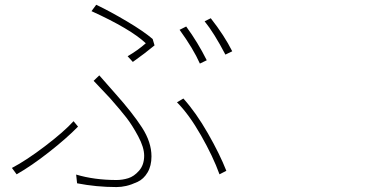

<svg xmlns="http://www.w3.org/2000/svg" viewBox="-20 -759 1540 794"><path d="M284.2 -257.8 302.7 -235.4Q254.9 -186.5 182.6 -129.9Q110.4 -73.2 48.8 -38.1L29.3 -64.5Q88.9 -95.7 166.5 -154.8Q244.1 -213.9 284.2 -257.8ZM916 -52.7 887.7 -38.1Q861.3 -111.3 811.5 -198.7Q761.7 -286.1 711.9 -335.9L738.3 -351.6Q791 -293 839.8 -207.5Q888.7 -122.1 916 -52.7ZM298.8 -1 294.9 -37.1Q370.1 -14.6 461.9 -14.6Q486.3 -14.6 510.3 -22Q534.2 -29.3 555.2 -53.2Q576.2 -77.1 576.2 -115.2Q576.2 -149.4 551.3 -195.8Q526.4 -242.2 502.4 -272.9Q478.5 -303.7 434.6 -353.5L367.2 -424.8L390.6 -447.3L455.1 -374Q528.3 -292 567.4 -231.4Q606.4 -170.9 606.4 -112.3Q606.4 -73.2 590.3 -45.9Q574.2 -18.6 548.8 -6.8Q523.4 4.9 502.4 9.8Q481.4 14.6 461.9 14.6Q378.9 14.6 298.8 -1ZM529.3 -502.9 507.8 -526.4Q549.8 -550.8 583 -580.1Q519.5 -639.6 358.4 -712.9L377.9 -739.3Q435.5 -711.9 505.4 -670.4Q575.2 -628.9 611.3 -597.7L619.1 -571.3Q579.1 -538.1 529.3 -502.9ZM826.2 -670.9 851.6 -683.6Q908.2 -611.3 940.4 -546.9L912.1 -533.2Q865.2 -623 826.2 -670.9ZM722.7 -635.7 750 -649.4Q797.9 -584 835 -509.8L806.6 -496.1Q779.3 -557.6 722.7 -635.7Z"/></svg>

Font: Bpmf Zihi Sans ExtraLight
Style: ExtraLight
Weight: 250
Foundry: But Ko
Version: Version 1.320